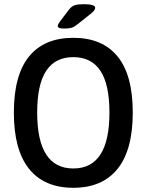

<svg xmlns="http://www.w3.org/2000/svg" viewBox="-20 -887 698 914"><path d="M329 7Q191 7 118.5 -83Q46 -173 46 -351Q46 -530 118.5 -618.5Q191 -707 329 -707Q467 -707 539.5 -618.5Q612 -530 612 -351Q612 -173 539.5 -83Q467 7 329 7ZM329 -85Q501 -85 501 -351Q501 -485 458 -550Q415 -615 329 -615Q243 -615 200 -550Q157 -485 157 -351Q157 -85 329 -85ZM285 -751Q255 -751 255 -763Q255 -771 265 -784L309 -842Q321 -857 335.5 -862Q350 -867 379 -867Q433 -867 433 -850Q433 -843 427 -835.5Q421 -828 404 -815L346 -769Q332 -758 319.5 -754.5Q307 -751 285 -751Z"/></svg>

Font: Asap Semi Condensed Medium
Style: Regular
Weight: 500
Width: 4
Designer: Pablo Cosgaya
Foundry: Omnibus-Type
Version: Version 3.001; ttfautohint (v1.8.4.7-5d5b)